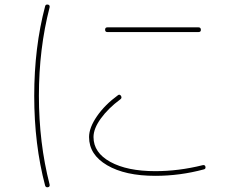

<svg xmlns="http://www.w3.org/2000/svg" viewBox="-20 -780 1040 841"><path d="M450.2 -639.6Q440.4 -639.6 440.4 -649.9Q440.4 -660.2 450.2 -660.2H849.6Q859.4 -660.2 859.9 -649.9Q860.4 -639.6 849.6 -639.6ZM190.4 40Q180.7 42 177.7 33.2Q129.9 -147.5 129.9 -359.9Q129.9 -572.3 177.7 -752.9Q179.7 -761.7 190.4 -759.8Q199.2 -757.8 197.3 -748Q150.4 -566.4 150.4 -360.4Q150.4 -154.3 197.3 28.3Q199.2 38.1 190.4 40ZM660.2 -9.8Q528.3 -9.8 449.2 -56.2Q370.1 -102.5 370.1 -179.7Q370.1 -220.7 404.8 -271Q439.5 -321.3 497.1 -363.3Q503.9 -368.2 509.8 -360.4Q515.6 -350.6 506.8 -344.7Q454.1 -305.7 421.9 -261.2Q389.6 -216.8 389.6 -179.7Q389.6 -111.3 463.4 -70.8Q537.1 -30.3 660.2 -30.3Q762.7 -30.3 868.2 -56.6Q877.9 -58.6 879.9 -49.8Q881.8 -40 873 -38.1Q768.6 -9.8 660.2 -9.8Z"/></svg>

Font: Rounded Mgen+ 1mn thin
Style: Regular
Weight: 100
Designer: [Source Han Sans]
Ryoko NISHIZUKA  (kana & ideographs); Paul D. Hunt (Latin, Greek & Cyrillic); Wenlong ZHANG  (bopomofo
Version: Version 1.059.20150602